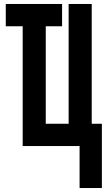

<svg xmlns="http://www.w3.org/2000/svg" viewBox="-20 -734 540 965"><path d="M380 211V0H94V-602H9V-714H292V-602H210V-112H325V-714H441V-112H492V211Z"/></svg>

Font: Noto Sans Mono ExtraCondensed
Style: Bold
Weight: 700
Width: 2
Designer: Monotype Design Team
Foundry: Monotype Imaging Inc.
Version: Version 2.014